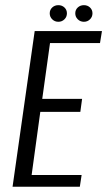

<svg xmlns="http://www.w3.org/2000/svg" viewBox="-20 -709 407 729"><path d="M27.7 0 111.7 -591H367.1L359.7 -545.5H169.9L140.4 -333.7H291.7L285 -284.2H133L100.1 -44.6H289.9L283.1 0ZM201.6 -626.3Q187.8 -626.3 178.3 -635.7Q168.8 -645 168.8 -658.4Q168.8 -671.7 178.3 -680.6Q187.8 -689.4 201.6 -689.4Q215.3 -689.4 224.7 -680.6Q234.1 -671.7 234.1 -658.4Q234.1 -645 224.7 -635.7Q215.3 -626.3 201.6 -626.3ZM298.6 -626.3Q284.8 -626.3 275.3 -635.7Q265.8 -645 265.8 -658.4Q265.8 -671.7 275.3 -680.6Q284.8 -689.4 298.6 -689.4Q312.3 -689.4 321.7 -680.6Q331.1 -671.7 331.1 -658.4Q331.1 -645 321.7 -635.7Q312.3 -626.3 298.6 -626.3Z"/></svg>

Font: Alumni Sans SC Thin
Style: Italic
Weight: 100
Italic angle: -8°
Designer: Robert E. Leuschke
Foundry: Robert E. Leuschke
Version: Version 1.016